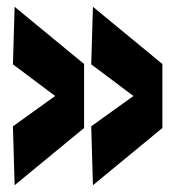

<svg xmlns="http://www.w3.org/2000/svg" viewBox="-20 -552 513 564"><path d="M227 -364V-176L23 -8L18 -181L142 -270L18 -363L23 -532ZM457 -364V-176L253 -8L248 -181L372 -270L248 -363L253 -532Z"/></svg>

Font: Georama SemiCondensed
Style: Bold
Weight: 700
Width: 4
Designer: Jean-Baptiste Levee
Foundry: Production Type
Version: Version 1.000